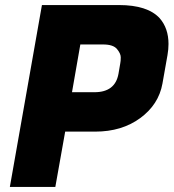

<svg xmlns="http://www.w3.org/2000/svg" viewBox="-20 -740 687 760"><path d="M357 -219H238L199 0H19L146 -720H451Q564 -720 612 -668Q647 -628 647 -566Q647 -545 643 -522L623 -409Q608 -326 535 -272.5Q462 -219 357 -219ZM388 -564H298L265 -375H354Q436 -375 449 -448L456 -489Q458 -498 458 -513Q458 -528 443 -546Q428 -564 388 -564Z"/></svg>

Font: Fugaz One
Style: Regular
Weight: 400
Designer: Daniel Hernandez
Foundry: Daniel Hernandez
Version: Version 1.002